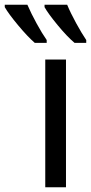

<svg xmlns="http://www.w3.org/2000/svg" viewBox="-111 -786 382 806"><path d="M79 0V-536H166V0ZM85 -618V-606H35Q5 -632 -35 -680Q-75 -728 -91 -756V-766H4Q20 -729 43 -687Q66 -645 85 -618ZM251 -618V-606H202Q171 -632 131 -680.5Q91 -729 76 -756V-766H171Q185 -732 208.5 -689Q232 -646 251 -618Z"/></svg>

Font: Noto Sans Display
Style: Regular
Weight: 400
Designer: Monotype Design team
Foundry: Monotype Imaging Inc.
Version: Version 1.000